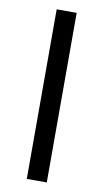

<svg xmlns="http://www.w3.org/2000/svg" viewBox="-82 -744 424 785"><g transform="rotate(10 129.5 -352.0)"><path d="M88 -704H171V0H88Z"/></g></svg>

Font: CBA Beacon Sans
Style: Regular
Weight: 400
Designer: Wei Huang
Foundry: Wei Huang
Version: Version 1.002